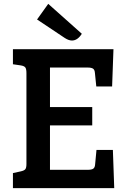

<svg xmlns="http://www.w3.org/2000/svg" viewBox="-20 -975 652 995"><path d="M572 0H47V-78L88 -87Q106 -91 111.5 -98.5Q117 -106 117 -125V-596Q117 -617 111.5 -625Q106 -633 88 -636L47 -642V-720H568L561 -527H479L472 -596Q471 -613 462.5 -619Q454 -625 434 -625H239V-420H458V-325H239V-95H435Q455 -95 463.5 -101Q472 -107 473 -124L480 -198H565ZM316 -778 172 -874 230 -955 404 -800Q382 -765 353 -765Q336 -765 316 -778Z"/></svg>

Font: Enriqueta SemiBold
Style: Regular
Weight: 600
Designer: Viviana Monsalve, Gustavo Ibarra
Foundry: 72Puntos
Version: Version 2.000